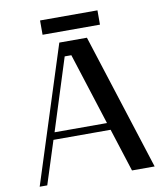

<svg xmlns="http://www.w3.org/2000/svg" viewBox="-99 -1016 947 1097"><g transform="rotate(-10 375.0 -467.5)"><path d="M541.5 -935.1V-852.1H208.5V-935.1ZM294.9 -791.5H455.1L708.5 0H577.1L497.1 -250H165.5L85.4 0H41.5ZM311.5 -708.5 179.2 -291.5H483.4L350.1 -708.5Z"/></g></svg>

Font: Resagnicto
Style: Bold
Weight: 700
Version: Version 0.9991